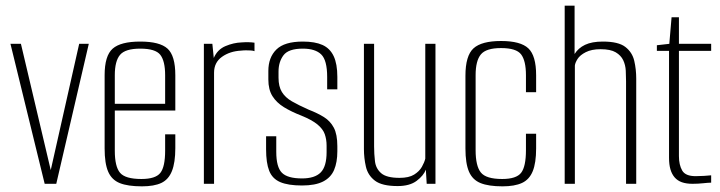

<svg xmlns="http://www.w3.org/2000/svg" viewBox="-20 -650 2545 679"><path d="M138 0 17 -495H54L161 -42H158L260 -495H294L179 0Z M482 9Q432 9 403.5 -2.5Q375 -14 362.5 -43Q350 -72 350 -125V-384Q350 -453 378.5 -478Q407 -503 476 -503Q545 -503 572.5 -478Q600 -453 600 -384V-259H386V-117Q386 -61 404.5 -39Q423 -17 480 -17Q530 -17 547 -38.5Q564 -60 564 -117V-175H600V-126Q600 -75 588 -45Q576 -15 550.5 -3Q525 9 482 9ZM386 -283H564V-384Q564 -434 547 -456Q530 -478 476 -478Q423 -478 404.5 -456Q386 -434 386 -384Z M701 0V-495H731L736 -445Q749 -475 777.5 -487Q806 -499 834 -500Q860 -502 880 -499V-469Q875 -471 867 -471.5Q859 -472 850 -472Q841 -472 833 -471Q793 -469 765 -449Q737 -429 737 -393V0Z M1048 6Q999 6 971 -6Q943 -18 932 -46Q921 -74 921 -122V-168H957V-113Q957 -59 977 -39Q997 -19 1048 -19Q1093 -19 1114 -40Q1135 -61 1135 -112V-135Q1135 -157 1128.5 -175.5Q1122 -194 1102.5 -210Q1083 -226 1046 -241Q1010 -255 984 -271Q958 -287 943.5 -310Q929 -333 929 -369V-399Q929 -447 957.5 -475Q986 -503 1051 -503Q1094 -503 1120.5 -491Q1147 -479 1160 -451.5Q1173 -424 1173 -378V-334H1137V-378Q1137 -437 1116 -457.5Q1095 -478 1051 -478Q1000 -478 982.5 -454.5Q965 -431 965 -397V-375Q965 -344 977 -324.5Q989 -305 1012.5 -291.5Q1036 -278 1072 -262Q1103 -250 1125.5 -236Q1148 -222 1160.5 -198.5Q1173 -175 1173 -133V-115Q1173 -76 1161.5 -49Q1150 -22 1122.5 -8Q1095 6 1048 6Z M1386 8Q1331 8 1306 -11Q1281 -30 1274 -60.5Q1267 -91 1267 -123V-495H1303V-132Q1303 -106 1306 -80Q1309 -54 1328 -37.5Q1347 -21 1393 -21Q1426 -21 1444.5 -32.5Q1463 -44 1472 -60Q1481 -76 1484 -89V-495H1520V0H1489L1486 -50Q1478 -29 1453.5 -10.5Q1429 8 1386 8Z M1757 9Q1708 9 1679.5 -2.5Q1651 -14 1638.5 -43Q1626 -72 1626 -125V-382Q1626 -453 1654.5 -479Q1683 -505 1752 -505Q1821 -505 1848.5 -479Q1876 -453 1876 -384V-324H1840V-384Q1840 -435 1823 -457.5Q1806 -480 1752 -480Q1699 -480 1680.5 -457.5Q1662 -435 1662 -384V-119Q1662 -63 1680.5 -40Q1699 -17 1756 -17Q1806 -17 1823 -39Q1840 -61 1840 -119V-177H1876V-125Q1876 -74 1864 -44.5Q1852 -15 1826 -3Q1800 9 1757 9Z M1977 0V-630H2012V-459Q2025 -480 2049 -491.5Q2073 -503 2112 -503Q2167 -503 2191.5 -484Q2216 -465 2223 -435Q2230 -405 2230 -372V0H2194V-363Q2194 -380 2193 -400Q2192 -420 2184 -437Q2176 -454 2157.5 -465Q2139 -476 2104 -476Q2072 -476 2051.5 -465.5Q2031 -455 2022.5 -441.5Q2014 -428 2013 -418V0Z M2429 0Q2407 0 2391.5 -5.5Q2376 -11 2366 -22.5Q2356 -34 2351 -51Q2346 -68 2346 -92V-470H2303V-490L2347 -495L2355 -589H2381V-495H2495V-470H2381V-98Q2381 -67 2392.5 -47Q2404 -27 2440 -27Q2454 -27 2470 -28Q2486 -29 2495 -30V-4Q2485 -4 2467 -2Q2449 0 2429 0Z"/></svg>

Font: Alumni Sans Thin ExtraLight
Style: Regular
Weight: 250
Version: Version 1.018